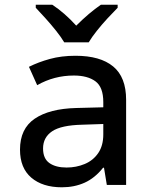

<svg xmlns="http://www.w3.org/2000/svg" viewBox="-20 -786 640 816"><path d="M243 10Q161 10 113 -31Q65 -72 65 -150Q65 -239 127.5 -281.5Q190 -324 304 -327L419 -330V-352Q419 -416 385.5 -440.5Q352 -465 294 -465Q210 -465 138 -424L103 -502Q143 -522 192 -535.5Q241 -549 301 -549Q406 -549 461 -503.5Q516 -458 516 -362V0H434L422 -73H418Q383 -29 339.5 -9.5Q296 10 243 10ZM263 -74Q304 -74 340 -89Q376 -104 397.5 -135.5Q419 -167 419 -215V-259L330 -256Q240 -254 201.5 -228Q163 -202 163 -155Q163 -112 190 -93Q217 -74 263 -74ZM253 -606Q240 -628 218.5 -655Q197 -682 173.5 -708Q150 -734 132 -753V-766H202Q254 -732 304 -677Q331 -704 357.5 -726.5Q384 -749 409 -766H480V-753Q461 -734 437 -708Q413 -682 391.5 -655Q370 -628 357 -606Z"/></svg>

Font: Noto Sans Mono Medium
Style: Regular
Weight: 500
Designer: Monotype Design Team
Foundry: Monotype Imaging Inc.
Version: Version 2.014